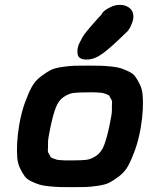

<svg xmlns="http://www.w3.org/2000/svg" viewBox="-20 -770 658 790"><path d="M338 -525H336Q301 -525 299 -550Q298 -560 299.5 -571Q301 -582 308 -595Q315 -608 319.5 -617Q324 -626 337.5 -642Q351 -658 356 -664Q361 -670 378 -689Q395 -708 399 -712Q397 -713 406.5 -722.5Q416 -732 435 -741Q454 -750 472 -750H473Q495 -750 510.5 -739Q526 -728 528 -711Q531 -696 524 -677Q517 -658 509 -647Q501 -636 500 -637Q436 -574 402 -549.5Q368 -525 338 -525ZM271 0Q241 0 224 -0.5Q207 -1 181.5 -3.5Q156 -6 142 -10.5Q128 -15 109.5 -23.5Q91 -32 81.5 -45Q72 -58 62.5 -77.5Q53 -97 51 -122Q49 -147 50.5 -180.5Q52 -214 59 -256Q68 -307 82 -346Q96 -385 110 -411Q124 -437 147 -454.5Q170 -472 187 -481Q204 -490 235.5 -494.5Q267 -499 285.5 -499.5Q304 -500 342 -500Q345 -500 347 -500Q377 -500 394 -499.5Q411 -499 436.5 -496.5Q462 -494 476 -489.5Q490 -485 508.5 -476.5Q527 -468 536.5 -455Q546 -442 555.5 -422.5Q565 -403 567 -378Q569 -353 567.5 -319.5Q566 -286 559 -244Q550 -193 536 -154Q522 -115 508 -89Q494 -63 471 -45.5Q448 -28 431 -19Q414 -10 382.5 -5.5Q351 -1 332.5 -0.5Q314 0 276 0Q273 0 271 0ZM275 -110Q317 -110 336 -112.5Q355 -115 376 -129Q397 -143 408.5 -173Q420 -203 431 -256Q435 -277 438 -293Q441 -309 440.5 -322.5Q440 -336 441 -345.5Q442 -355 437 -362.5Q432 -370 430.5 -374.5Q429 -379 419 -382Q409 -385 406 -386.5Q403 -388 388 -389Q373 -390 368 -390Q363 -390 343 -390Q301 -390 282 -387.5Q263 -385 242 -371Q221 -357 209.5 -327Q198 -297 187 -244Q183 -223 180 -207Q177 -191 177.5 -177.5Q178 -164 177 -154.5Q176 -145 181 -137.5Q186 -130 187.5 -125.5Q189 -121 199 -118Q209 -115 212 -113.5Q215 -112 230 -111Q245 -110 250 -110Q255 -110 275 -110Z"/></svg>

Font: Hermit
Style: Bold Italic
Weight: 700
Italic angle: -10°
Designer: Pablo Caro
Version: Version 2.000;PS 002.000;hotconv 1.0.88;makeotf.lib2.5.64775